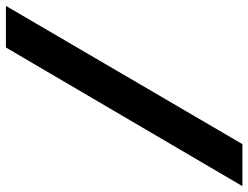

<svg xmlns="http://www.w3.org/2000/svg" viewBox="-194 -668 838 648"><g transform="rotate(90 225.0 -344.0)"><path d="M-79.1 55 387.4 -743H529.2L61.3 55Z"/></g></svg>

Font: Saira Thin
Style: Italic
Weight: 100
Italic angle: -12°
Designer: Hector Gatti with collaboration of the Omnibus-Type team
Foundry: Omnibus-Type
Version: Version 1.101